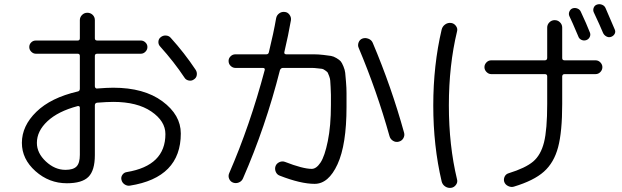

<svg xmlns="http://www.w3.org/2000/svg" viewBox="-20 -865 3040 938"><path d="M359.4 -346.7Q263.7 -321.3 211.9 -272.9Q160.2 -224.6 160.2 -167Q160.2 -117.2 204.1 -76.2Q248 -35.2 299.8 -35.2Q337.9 -35.2 354 -51.8Q370.1 -68.4 370.1 -108.4V-337.9Q370.1 -348.6 359.4 -346.7ZM306.6 30.3Q219.7 30.3 153.3 -28.8Q86.9 -87.9 86.9 -167Q86.9 -250 157.7 -318.8Q228.5 -387.7 359.4 -418Q370.1 -419.9 370.1 -431.6V-591.8Q370.1 -602.5 359.4 -602.5H155.3Q142.6 -602.5 132.8 -612.3Q123 -622.1 123 -635.3Q123 -648.4 132.3 -657.7Q141.6 -667 155.3 -667H359.4Q370.1 -667 370.1 -677.7V-766.6Q370.1 -781.2 380.9 -792Q391.6 -802.7 406.7 -802.7Q421.9 -802.7 432.6 -792.5Q443.4 -782.2 443.4 -766.6V-677.7Q443.4 -667 455.1 -667H668Q680.7 -667 690.4 -657.7Q700.2 -648.4 700.2 -635.3Q700.2 -622.1 690.4 -612.3Q680.7 -602.5 668 -602.5H455.1Q443.4 -602.5 443.4 -591.8V-443.4Q443.4 -438.5 446.8 -435.1Q450.2 -431.6 454.1 -432.6Q503.9 -436.5 533.2 -436.5Q683.6 -436.5 773.4 -370.1Q863.3 -303.7 863.3 -212.9Q863.3 2.9 614.3 42Q600.6 43.9 588.4 35.6Q576.2 27.3 573.2 12.7Q570.3 0 578.1 -11.2Q585.9 -22.5 599.6 -24.4Q788.1 -55.7 788.1 -210Q788.1 -273.4 719.2 -320.3Q650.4 -367.2 533.2 -367.2Q503.9 -367.2 454.1 -363.3Q443.4 -361.3 443.4 -350.6V-107.4Q443.4 -32.2 412.1 -1Q380.9 30.3 306.6 30.3ZM814.5 -679.7Q880.9 -606.4 935.5 -524.4Q943.4 -512.7 941.4 -498.5Q939.5 -484.4 926.8 -476.6Q916 -468.8 901.9 -471.7Q887.7 -474.6 880.9 -486.3Q831.1 -561.5 761.7 -638.7Q752.9 -648.4 753.9 -662.1Q754.9 -675.8 765.6 -683.6Q776.4 -692.4 791 -691.4Q805.7 -690.4 814.5 -679.7Z M1129.9 -533.2Q1117.2 -533.2 1106.9 -543Q1096.7 -552.7 1096.7 -567.4Q1096.7 -580.1 1106.4 -589.8Q1116.2 -599.6 1129.9 -599.6H1281.2Q1292 -599.6 1293.9 -611.3Q1316.4 -703.1 1329.1 -776.4Q1332 -791 1344.2 -799.8Q1356.4 -808.6 1371.1 -806.6Q1384.8 -805.7 1394 -793.5Q1403.3 -781.2 1401.4 -766.6Q1388.7 -693.4 1369.1 -610.4Q1367.2 -600.6 1377.9 -599.6H1457Q1494.1 -599.6 1514.6 -599.6Q1535.2 -599.6 1560.1 -596.7Q1585 -593.8 1597.2 -591.8Q1609.4 -589.8 1624 -581.1Q1638.7 -572.3 1644.5 -565.4Q1650.4 -558.6 1657.7 -541Q1665 -523.4 1666.5 -509.3Q1668 -495.1 1670.4 -464.8Q1672.9 -434.6 1672.9 -410.6Q1672.9 -386.7 1672.9 -342.8Q1672.9 -158.2 1628.9 -62.5Q1585 33.2 1517.1 33.2Q1449.2 33.2 1346.7 -6.8Q1333 -11.7 1327.1 -25.9Q1321.3 -40 1326.2 -53.7Q1331.1 -66.4 1344.7 -72.8Q1358.4 -79.1 1372.1 -74.2Q1460 -40 1502.9 -40Q1525.4 -40 1545.9 -70.8Q1566.4 -101.6 1581.5 -175.8Q1596.7 -250 1596.7 -352.5Q1596.7 -385.7 1596.7 -401.9Q1596.7 -418 1595.2 -440.4Q1593.8 -462.9 1593.3 -471.7Q1592.8 -480.5 1587.9 -493.7Q1583 -506.8 1581.1 -510.3Q1579.1 -513.7 1568.8 -521Q1558.6 -528.3 1553.2 -528.8Q1547.9 -529.3 1531.2 -531.2Q1514.6 -533.2 1504.4 -533.2Q1494.1 -533.2 1469.7 -533.2H1362.3Q1352.5 -533.2 1347.7 -522.5Q1277.3 -245.1 1167 6.8Q1161.1 20.5 1147 26.4Q1132.8 32.2 1119.1 27.3Q1105.5 22.5 1099.6 8.8Q1093.8 -4.9 1099.6 -18.6Q1201.2 -252 1273.4 -523.4Q1275.4 -533.2 1263.7 -533.2ZM1882.8 -200.2Q1821.3 -419.9 1732.4 -630.9Q1726.6 -643.6 1731.9 -657.7Q1737.3 -671.9 1751 -676.8Q1764.6 -681.6 1779.8 -675.8Q1794.9 -669.9 1800.8 -656.2Q1892.6 -439.5 1954.1 -216.8Q1958 -203.1 1950.7 -189.9Q1943.4 -176.8 1928.2 -172.9Q1913.1 -168.9 1899.9 -177.2Q1886.7 -185.5 1882.8 -200.2Z M2777.3 -824.2Q2789.1 -828.1 2801.3 -823.2Q2813.5 -818.4 2818.4 -805.7Q2844.7 -750 2862.3 -705.1Q2866.2 -694.3 2860.8 -683.6Q2855.5 -672.9 2843.8 -668.9Q2832 -665 2820.3 -670.4Q2808.6 -675.8 2804.7 -688.5Q2773.4 -762.7 2761.7 -786.1Q2756.8 -796.9 2761.7 -808.6Q2766.6 -820.3 2777.3 -824.2ZM2938.5 -825.2Q2974.6 -742.2 2983.4 -720.7Q2988.3 -710 2982.9 -699.7Q2977.5 -689.5 2965.8 -685.1Q2954.1 -680.7 2942.4 -687Q2930.7 -693.4 2925.8 -705.1Q2912.1 -738.3 2880.9 -804.7Q2876 -815.4 2880.4 -827.1Q2884.8 -838.9 2897 -842.8Q2909.2 -846.7 2921.4 -841.8Q2933.6 -836.9 2938.5 -825.2ZM2183.6 52.7Q2168 54.7 2154.8 45.9Q2141.6 37.1 2137.7 21.5Q2096.7 -152.3 2096.7 -349.6Q2096.7 -546.9 2137.7 -720.7Q2141.6 -736.3 2154.8 -745.6Q2168 -754.9 2183.6 -752.9Q2198.2 -751 2207.5 -738.3Q2216.8 -725.6 2212.9 -711.9Q2172.9 -545.9 2172.9 -350.1Q2172.9 -154.3 2212.9 11.7Q2216.8 25.4 2207.5 38.1Q2198.2 50.8 2183.6 52.7ZM2379.9 -502.9Q2367.2 -502.9 2356.9 -513.2Q2346.7 -523.4 2346.7 -537.1Q2346.7 -549.8 2356.4 -560.1Q2366.2 -570.3 2379.9 -570.3H2641.6Q2652.3 -570.3 2653.3 -581.1V-730.5Q2653.3 -745.1 2664.1 -755.9Q2674.8 -766.6 2689.9 -766.6Q2705.1 -766.6 2715.8 -755.9Q2726.6 -745.1 2726.6 -730.5V-581.1Q2726.6 -570.3 2738.3 -570.3H2889.6Q2903.3 -570.3 2913.1 -560.1Q2922.9 -549.8 2922.9 -537.1Q2922.9 -523.4 2913.1 -513.2Q2903.3 -502.9 2889.6 -502.9H2738.3Q2727.5 -502.9 2726.6 -492.2V-357.4Q2726.6 -220.7 2706.5 -145.5Q2686.5 -70.3 2637.2 -26.4Q2587.9 17.6 2490.2 46.9Q2476.6 50.8 2462.4 43.9Q2448.2 37.1 2443.4 23.4Q2439.5 10.7 2445.3 -2Q2451.2 -14.6 2464.8 -18.6Q2546.9 -43.9 2584.5 -75.7Q2622.1 -107.4 2637.7 -169.4Q2653.3 -231.4 2653.3 -357.4V-492.2Q2653.3 -502.9 2641.6 -502.9Z"/></svg>

Font: Rounded-X Mgen+ 1m regular
Style: Regular
Weight: 400
Designer: [Source Han Sans]
Ryoko NISHIZUKA  (kana & ideographs); Paul D. Hunt (Latin, Greek & Cyrillic); Wenlong ZHANG  (bopomofo
Version: Version 1.059.20150602